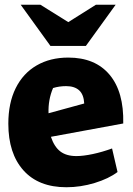

<svg xmlns="http://www.w3.org/2000/svg" viewBox="-20 -775 561 807"><path d="M15 -255Q15 -342 46 -404.5Q77 -467 134 -500Q191 -533 267 -533Q380 -533 440.5 -461Q501 -389 498 -256L194 -200Q208 -158 233.5 -138.5Q259 -119 301 -119Q330 -119 370 -127.5Q410 -136 451 -151L474 -52Q437 -24 378 -6Q319 12 259 12Q142 12 78.5 -59Q15 -130 15 -255ZM334 -340Q332 -378 312.5 -395.5Q293 -413 258 -413Q229 -413 203 -405Q182 -356 184 -299ZM67 -755H150L267 -682L383 -755H466L341 -582H192Z"/></svg>

Font: Suez One
Style: Regular
Weight: 400
Version: Version 1.000